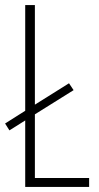

<svg xmlns="http://www.w3.org/2000/svg" viewBox="-20 -734 390 754"><path d="M79 0H330V-35H117V-285L269 -380L251 -407L117 -323V-714H79V-299L0 -249L17 -222L79 -261Z"/></svg>

Font: Noto Sans Ethiopic ExtraCondensed ExtraLight
Style: Regular
Weight: 200
Width: 2
Designer: Monotype Design Team
Foundry: Monotype Imaging Inc.
Version: Version 2.102